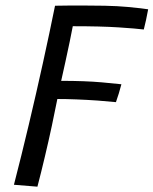

<svg xmlns="http://www.w3.org/2000/svg" viewBox="-20 -674 562 703"><path d="M117 9.5 31 2.5Q58.5 -104 85.5 -217.8Q112.5 -331.5 137 -442.8Q161.5 -554 181.5 -653Q237 -654 282 -653.8Q327 -653.5 363.5 -653Q411 -652 448.2 -648.5Q485.5 -645 522.5 -640Q519.5 -622.5 514.8 -601.2Q510 -580 506.5 -566Q479 -569.5 413.8 -573.8Q348.5 -578 246.5 -578Q242.5 -556.5 235.2 -521.2Q228 -486 219.5 -447.8Q211 -409.5 204 -378Q291.5 -378 352.8 -372.5Q414 -367 424.5 -365.5Q420.5 -350 415 -331.8Q409.5 -313.5 404.5 -300Q376 -303 337.8 -305.8Q299.5 -308.5 260.5 -310Q221.5 -311.5 190 -311.5Q181.5 -268.5 169.8 -213.2Q158 -158 144.2 -100Q130.5 -42 117 9.5Z"/></svg>

Font: Grandstander Light
Style: Italic
Weight: 300
Italic angle: -15°
Designer: Tyler Finck
Foundry: Etcetera Type Co
Version: Version 1.200; ttfautohint (v1.8.3)